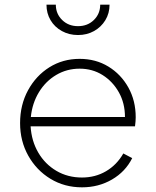

<svg xmlns="http://www.w3.org/2000/svg" viewBox="-20 -790 667 822"><path d="M331 12Q402 12 459.5 -21.5Q517 -55 546 -113L508 -133Q480 -84 434 -57Q388 -30 331 -30Q270 -30 221.5 -58.5Q173 -87 144 -136.5Q115 -186 111 -249H558Q561 -272 561 -288Q561 -359 529.5 -415.5Q498 -472 444 -505Q390 -538 321 -538Q249 -538 191.5 -502Q134 -466 100 -403.5Q66 -341 66 -263Q66 -186 101 -123.5Q136 -61 196 -24.5Q256 12 331 12ZM321 -496Q376 -496 419.5 -468.5Q463 -441 489 -394.5Q515 -348 515 -289H112Q118 -348 146.5 -395Q175 -442 220.5 -469Q266 -496 321 -496ZM314 -640Q352 -640 382.5 -657Q413 -674 431 -703.5Q449 -733 449 -770H409Q409 -731 382 -704.5Q355 -678 314 -678Q273 -678 246 -704.5Q219 -731 219 -770H179Q179 -733 196.5 -703.5Q214 -674 245 -657Q276 -640 314 -640Z"/></svg>

Font: Plus Jakarta Sans ExtraLight
Style: Regular
Weight: 200
Designer: Gumpita Rahayu
Foundry: Tokotype
Version: Version 2.004; ttfautohint (v1.8.3)